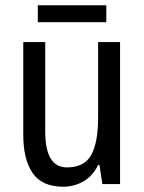

<svg xmlns="http://www.w3.org/2000/svg" viewBox="-20 -696 545 726"><path d="M434 -537V0H367L356 -72H351Q331 -31 296 -10.5Q261 10 219 10Q139 10 103.5 -41.5Q68 -93 68 -186V-537H151V-199Q151 -63 233 -63Q299 -63 325 -110Q351 -157 351 -253V-537ZM382 -676V-612H123V-676Z"/></svg>

Font: Noto Sans Devanagari Condensed
Style: Regular
Weight: 400
Width: 3
Designer: Jelle Bosma - Monotype Design Team
Foundry: Monotype Imaging Inc.
Version: Version 2.004; ttfautohint (v1.8.4.7-5d5b)